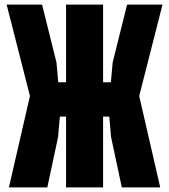

<svg xmlns="http://www.w3.org/2000/svg" viewBox="-20 -820 740 840"><path d="M19 0 111 -400 9 -800H164L227 -547L235 -460H269V-800H431V-460H465L473 -547L536 -800H691L589 -400L681 0H513L466 -220L458 -310H431V0H269V-310H242L234 -220L187 0Z"/></svg>

Font: Martian Mono ExtraBold
Style: Regular
Weight: 800
Monospace: yes
Designer: Roman Shamin
Foundry: Evil Martians
Version: Version 1.000; ttfautohint (v1.8.4.7-5d5b)